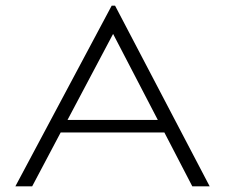

<svg xmlns="http://www.w3.org/2000/svg" viewBox="-20 -654 790 674"><path d="M655 0 557 -189H193L93 0H34L372 -634H384L716 0ZM377 -535 217 -233H534Z"/></svg>

Font: Inconsolata ExtraExpanded Light
Style: Regular
Weight: 300
Width: 8
Monospace: yes
Designer: Raph Levien, Cyreal, Brenton Simpson
Foundry: Raph Levien, Cyreal, Google
Version: Version 3.001; ttfautohint (v1.8.2.53-6de2)